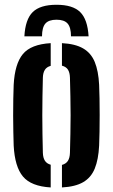

<svg xmlns="http://www.w3.org/2000/svg" viewBox="-20 -793 482 821"><path d="M38.5 -170.5Q37.7 -194.6 37 -228.2Q36.2 -261.8 36.2 -298.8Q36.2 -335.8 36.8 -370.3Q37.4 -404.8 38.5 -430.2Q43.2 -520 77.8 -561.8Q112.4 -603.6 196.8 -608.5V-511.4Q179.7 -506.8 171.8 -494.3Q163.9 -481.8 163.3 -460.8Q162.2 -420.7 161.6 -380.5Q160.9 -340.3 160.9 -300.1Q160.9 -259.9 161.6 -219.7Q162.2 -179.5 163.3 -139.8Q163.9 -118.6 171.9 -105.9Q179.9 -93.3 196.8 -88.6V8.5Q113.2 3.6 78.2 -38.2Q43.2 -80 38.5 -170.5ZM244.9 8.5V-87.8Q262.5 -92.6 270.5 -105.4Q278.5 -118.2 279.1 -139.8Q280.2 -180 281 -220Q281.9 -260.1 281.9 -300.4Q281.9 -340.7 281 -380.7Q280.2 -420.7 279.1 -460.8Q278.5 -482.6 270.6 -495.1Q262.7 -507.6 244.9 -512.2V-608.5Q302 -605.5 335.6 -585.9Q369.3 -566.4 385.1 -528.1Q400.9 -489.8 403.9 -430.2Q405 -406 405.6 -372.3Q406.2 -338.5 406.2 -301.5Q406.2 -264.6 405.6 -230.4Q405 -196.2 403.9 -170.5Q400.9 -110.6 385.1 -72Q369.3 -33.5 335.6 -14Q302 5.5 244.9 8.5ZM221.6 -772.6Q291 -772.6 322.8 -741.4Q354.6 -710.2 358.8 -637.7H283.6Q283.5 -675.8 269.1 -692.3Q254.8 -708.7 221.6 -708.7Q188.5 -708.7 174.1 -692.3Q159.8 -675.8 159.6 -637.7H84.3Q88.2 -710.2 120 -741.4Q151.9 -772.6 221.6 -772.6Z"/></svg>

Font: Big Shoulders Stencil Display SC Thin
Style: Regular
Weight: 100
Designer: Patric King
Foundry: XO Type Co
Version: Version 2.001